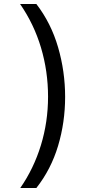

<svg xmlns="http://www.w3.org/2000/svg" viewBox="-20 -812 459 967"><path d="M82 135Q150 37 186 -80.5Q222 -198 222 -325Q222 -453 186.5 -572Q151 -691 81 -792H163Q237 -696 272.5 -574Q308 -452 308 -324Q308 -196 272.5 -77.5Q237 41 163 135Z"/></svg>

Font: ltelugu05
Style: Book
Weight: 400
Designer: Jelle Bosma - Monotype Design Team
Foundry: Monotype Imaging Inc.
Version: Version 2.003